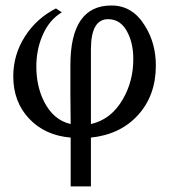

<svg xmlns="http://www.w3.org/2000/svg" viewBox="-20 -477 635 699"><path d="M547.4 -238.3Q547.4 -129.9 482.9 -58.6Q418.5 12.7 311 23.9V201.7H237.3V23.9Q144 16.1 86.2 -44.9Q28.3 -106 28.3 -199.2Q28.3 -277.3 70.3 -343.5Q112.3 -409.7 183.6 -446.3L205.1 -432.1Q158.2 -404.3 133.8 -345.7Q112.3 -294.9 112.3 -234.4Q112.3 -163.1 140.6 -106.9Q174.8 -39.6 237.3 -25.4Q237.3 -61 236.3 -132.3V-239.7Q236.3 -457.5 386.2 -457Q462.9 -457 507.8 -382.8Q547.4 -319.8 547.4 -238.3ZM465.3 -261.7Q465.3 -315.4 446.3 -355Q421.9 -407.2 373.5 -407.2Q311 -407.2 311 -296.9V-25.4Q384.8 -42 427.2 -115.7Q465.3 -181.2 465.3 -261.7Z"/></svg>

Font: Accordance
Style: Regular
Weight: 400
Version: Version 1.1 (build May 11, 2018) Miklal Software Solutions, 